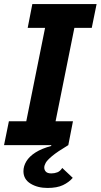

<svg xmlns="http://www.w3.org/2000/svg" viewBox="-24 -718 498 950"><path d="M-4 0 20 -118H106L199 -580H113L136 -698H454L430 -580H344L251 -118H337L314 0Q259 33 234 54Q209 75 202 88Q195 101 195 111Q195 123 203 131.5Q211 140 230 140Q246 140 260 134.5Q274 129 284 113L336 162Q317 184 287.5 198Q258 212 211 212Q162 212 127 190.5Q92 169 92 129Q92 104 106.5 80Q121 56 151.5 36.5Q182 17 230 4L229 0Z"/></svg>

Font: IBM Plex Sans Var
Style: Italic
Weight: 400
Italic angle: -11.31°
Designer: Mike Abbink, Paul van der Laan, Pieter van Rosmalen
Foundry: Bold Monday
Version: Version 1.001